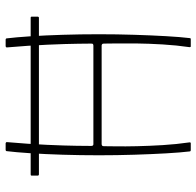

<svg xmlns="http://www.w3.org/2000/svg" viewBox="-28 -686 713 698"><g transform="rotate(-90 329.0 -336.5)"><path d="M45 -552Q42 -552 41 -553.5Q40 -555 40 -556V-578Q40 -580 41 -581Q42 -582 45 -582H614Q616 -582 617 -581Q618 -580 618 -578V-556Q618 -555 617 -553.5Q616 -552 614 -552ZM132 0Q131 0 129.5 -1Q128 -2 128 -4Q124 -37 121 -89.5Q118 -142 116 -205Q114 -268 114 -334Q114 -401 116 -465.5Q118 -530 121.5 -583.5Q125 -637 129 -669Q129 -671 130.5 -672Q132 -673 133 -673Q139 -673 145.5 -673Q152 -673 158 -673Q159 -673 162 -670Q155 -590 152 -523.5Q149 -457 148.5 -414.5Q148 -372 148 -362Q148 -357 150 -355.5Q152 -354 154 -354Q244 -354 333.5 -354Q423 -354 513 -354Q515 -354 517.5 -355Q520 -356 520 -362Q520 -367 519.5 -409.5Q519 -452 516 -520.5Q513 -589 506 -670Q509 -673 510 -673Q516 -673 522.5 -673Q529 -673 535 -673Q536 -673 537.5 -672Q539 -671 539 -669Q543 -637 546.5 -583.5Q550 -530 552 -465.5Q554 -401 554 -334Q554 -268 552 -205Q550 -142 547 -89.5Q544 -37 540 -4Q540 -2 539 -1Q538 0 536 0Q529 0 523 0Q517 0 510 0Q507 0 507 -4Q514 -52 517 -102.5Q520 -153 520.5 -197.5Q521 -242 520.5 -274Q520 -306 520 -316Q520 -321 517.5 -322.5Q515 -324 513 -324Q424 -324 334 -324Q244 -324 155 -324Q152 -324 149.5 -322.5Q147 -321 147 -316Q147 -303 146.5 -271Q146 -239 147 -195Q148 -151 151 -101.5Q154 -52 161 -4Q161 0 158 0Q151 0 145 0Q139 0 132 0Z"/></g></svg>

Font: Glory Thin
Style: Regular
Weight: 100
Designer: Robert Leuschke
Foundry: Robert Leuschke
Version: Version 1.011